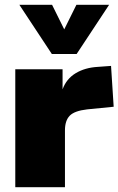

<svg xmlns="http://www.w3.org/2000/svg" viewBox="-20 -784 496 804"><path d="M456 -337 345 -326Q292 -320 272 -299.5Q252 -279 252 -238V0H44V-494H242V-410Q258 -454 297 -477.5Q336 -501 390 -504L445 -508ZM437 -764 301 -558H197L61 -764H198L249 -661L300 -764Z"/></svg>

Font: Nunito Sans Heavy
Style: Regular
Weight: 400
Designer: Vernon Adams
Foundry: Vernon Adams
Version: Version 2.500